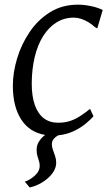

<svg xmlns="http://www.w3.org/2000/svg" viewBox="-20 -586 476 844"><path d="M89 212.5Q111 205.5 132.8 186.2Q154.5 167 154.5 142.5Q154.5 131.5 151.2 121.5Q148 111.5 144.5 100Q141 88.5 141 72.5Q141 51.5 152 35Q163 18.5 178.5 7Q110 -4 73.2 -60.8Q36.5 -117.5 36.5 -209.5Q36.5 -266.5 55 -328.5Q73.5 -390.5 109.8 -444.5Q146 -498.5 199.5 -532Q253 -565.5 323 -565.5Q349 -565.5 379.5 -559.2Q410 -553 431.5 -542L407.5 -461Q405 -462.5 401.8 -464.2Q398.5 -466 396 -468Q383.5 -479.5 368 -488.8Q352.5 -498 336.5 -503.2Q320.5 -508.5 304.5 -508.5Q262.5 -508.5 228.5 -487.5Q194.5 -466.5 170 -427.8Q145.5 -389 132.8 -336.2Q120 -283.5 119.5 -219.5Q119.5 -162.5 133.2 -124Q147 -85.5 172.8 -66Q198.5 -46.5 235 -46.5Q264.5 -46.5 288 -54.2Q311.5 -62 332.5 -75.8Q353.5 -89.5 376 -107.5L391 -75Q379.5 -61.5 358 -43.5Q336.5 -25.5 306 -10.5Q275.5 4.5 235.5 9Q224.5 15 216.2 24.5Q208 34 208 48.5Q208 60 212.8 73Q217.5 86 222.2 100Q227 114 227 129Q227 148 216.8 165.8Q206.5 183.5 189.5 198.2Q172.5 213 152 223.2Q131.5 233.5 110.5 238Z"/></svg>

Font: Merriweather 24pt Light
Style: Italic
Weight: 300
Italic angle: -7.8°
Version: Version 2.101